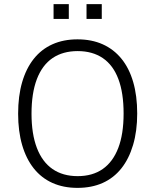

<svg xmlns="http://www.w3.org/2000/svg" viewBox="-20 -904 753 932"><path d="M356 8Q288 8 234.5 -16Q181 -40 144 -86.5Q107 -133 87.5 -200Q68 -267 68 -352Q68 -438 87.5 -505Q107 -572 144 -618.5Q181 -665 234.5 -689Q288 -713 356 -713Q425 -713 478.5 -689Q532 -665 569.5 -619Q607 -573 626.5 -506Q646 -439 646 -353Q646 -268 626 -200.5Q606 -133 569 -86.5Q532 -40 478.5 -16Q425 8 356 8ZM357 -49Q429 -49 478.5 -83.5Q528 -118 554 -185.5Q580 -253 580 -353Q580 -453 554.5 -520.5Q529 -588 479 -622Q429 -656 357 -656Q285 -656 235 -622Q185 -588 159 -520Q133 -452 133 -352Q133 -254 159 -186Q185 -118 235 -83.5Q285 -49 357 -49ZM400 -812V-884H474V-812ZM240 -812V-884H314V-812Z"/></svg>

Font: Nunito Sans 10pt SemiCondensed Light
Style: Regular
Weight: 300
Width: 4
Designer: Vernon Adams
Foundry: Vernon Adams
Version: Version 3.101;gftools[0.9.27]